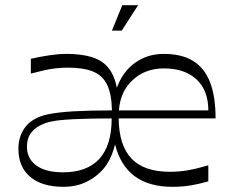

<svg xmlns="http://www.w3.org/2000/svg" viewBox="-20 -706 887 741"><path d="M225 15Q142 15 96.5 -23.5Q51 -62 51 -132Q51 -181 78 -216Q105 -251 161 -264Q203 -273 265.5 -276.5Q328 -280 412 -280Q411 -341 394 -377.5Q377 -414 340 -429.5Q303 -445 241 -445Q220 -445 197 -442.5Q174 -440 149.5 -434.5Q125 -429 99 -422V-479Q133 -487 169.5 -492.5Q206 -498 235 -498Q328 -498 373 -467.5Q418 -437 431 -367Q453 -429 501 -463.5Q549 -498 612 -498Q681 -498 725 -471Q769 -444 790.5 -389Q812 -334 812 -249H438Q439 -145 487.5 -94Q536 -43 636 -43Q672 -43 706 -49Q740 -55 784 -68V-6Q749 4 716.5 9.5Q684 15 645 15Q465 15 424 -149Q419 -128 411 -108Q403 -88 391 -70Q366 -33 323 -9Q280 15 225 15ZM223 -41Q316 -41 363.5 -93Q411 -145 411 -249Q325 -249 264.5 -246Q204 -243 178 -237Q156 -233 134 -221.5Q112 -210 98 -190.5Q84 -171 84 -139Q84 -94 120 -67.5Q156 -41 223 -41ZM439 -280H784Q784 -357 738.5 -399.5Q693 -442 612 -442Q541 -442 492.5 -397.5Q444 -353 439 -280ZM412 -588 452 -686H513L450 -588Z"/></svg>

Font: Ojuju
Style: Regular
Weight: 400
Designer: Chisaokwu Joboson, Mirko Velimirovic
Foundry: Udi Foundry
Version: Version 1.000